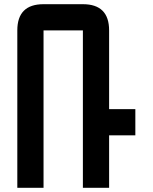

<svg xmlns="http://www.w3.org/2000/svg" viewBox="-20 -895 728 915"><path d="M500 0H375V-750H187.5V0H62.5V-750Q62.5 -875 187.5 -875H375Q500 -875 500 -750V-375H625V-250H500Z"/></svg>

Font: Oldtimer
Style: Regular
Weight: 400
Designer: GGBotNet
Foundry: GGBotNet
Version: 1.00